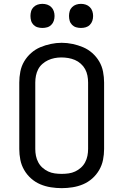

<svg xmlns="http://www.w3.org/2000/svg" viewBox="-20 -968 640 996"><path d="M300 8Q272 8 243.5 3.5Q215 -1 189 -12Q163 -23 141.5 -42Q120 -61 105.5 -86Q91 -111 85.5 -139Q80 -167 80 -195V-540Q80 -568 85.5 -596.5Q91 -625 105.5 -649.5Q120 -674 141.5 -693Q163 -712 189 -723Q215 -734 243.5 -740Q272 -746 300 -746Q328 -746 356.5 -740Q385 -734 411 -723Q437 -712 458.5 -693Q480 -674 494.5 -649.5Q509 -625 514.5 -596.5Q520 -568 520 -540V-195Q520 -167 514.5 -139Q509 -111 494.5 -86Q480 -61 458.5 -42Q437 -23 411 -12Q385 -1 356.5 3.5Q328 8 300 8ZM300 -66Q318 -66 336 -68.5Q354 -71 370 -78.5Q386 -86 399.5 -98Q413 -110 421.5 -126Q430 -142 433.5 -159.5Q437 -177 437 -195V-540Q437 -558 433.5 -576Q430 -594 421.5 -609.5Q413 -625 399 -637.5Q385 -650 368.5 -657Q352 -664 334 -667Q316 -670 298 -670Q280 -670 262.5 -666.5Q245 -663 229 -655.5Q213 -648 199.5 -636Q186 -624 178 -608.5Q170 -593 166.5 -575.5Q163 -558 163 -540V-195Q163 -177 166.5 -159.5Q170 -142 178.5 -126Q187 -110 200.5 -98Q214 -86 230 -78.5Q246 -71 264 -68.5Q282 -66 300 -66ZM400 -823Q387 -823 375 -826.5Q363 -830 354 -839Q345 -848 341.5 -860Q338 -872 338 -885Q338 -898 341.5 -910Q345 -922 354 -931Q363 -940 375 -944Q387 -948 400 -948Q413 -948 425 -944Q437 -940 446 -931Q455 -922 459 -910Q463 -898 463 -885Q463 -872 459 -860Q455 -848 446 -839Q437 -830 425 -826.5Q413 -823 400 -823ZM200 -823Q187 -823 175 -826.5Q163 -830 154 -839Q145 -848 141.5 -860Q138 -872 138 -885Q138 -898 141.5 -910Q145 -922 154 -931Q163 -940 175 -944Q187 -948 200 -948Q213 -948 225 -944Q237 -940 246 -931Q255 -922 259 -910Q263 -898 263 -885Q263 -872 259 -860Q255 -848 246 -839Q237 -830 225 -826.5Q213 -823 200 -823Z"/></svg>

Font: Iosevka Curly Extended
Style: Regular
Weight: 400
Width: 7
Monospace: yes
Designer: Belleve Invis
Foundry: Belleve Invis
Version: Version 11.1.0; ttfautohint (v1.8.3)